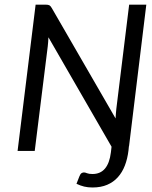

<svg xmlns="http://www.w3.org/2000/svg" viewBox="-20 -662 667 842"><path d="M180.2 -641.6Q191.4 -641.6 196.8 -638.7Q202.1 -635.7 207.5 -626L486.8 -142.6Q487.3 -153.8 488.3 -164.6Q489.3 -175.3 490.2 -185.1L546.4 -641.6H621.6L545.9 -21H545.4L543.5 -2.4Q539.1 34.2 527.6 64Q516.1 93.8 496.8 115.2Q477.5 136.7 450 148.4Q422.4 160.2 385.7 160.2Q365.2 160.2 349.1 156.2Q333 152.3 315.4 144L328.6 110.4Q332.5 100.6 337.6 97.4Q342.8 94.2 348.1 94.2Q353.5 94.2 361.8 97.7Q370.1 101.1 385.7 101.1Q454.6 101.1 466.3 6.3L469.2 -18.6L192.4 -498.5Q191.9 -487.8 191.2 -477.8Q190.4 -467.8 189.5 -459.5L132.3 0H57.1L136.2 -641.6H180.2Z"/></svg>

Font: Carlito
Style: Italic
Weight: 400
Italic angle: -7°
Designer: Lukasz Dziedzic
Foundry: tyPoland Lukasz Dziedzic
Version: Version 1.104